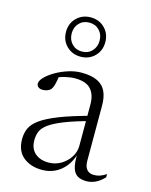

<svg xmlns="http://www.w3.org/2000/svg" viewBox="-107 -752 652 831"><g transform="rotate(15 219.5 -336.0)"><path d="M314.5 -273 317.5 -250.5Q245 -231 201.2 -213.8Q157.5 -196.5 134.8 -180.2Q112 -164 104.5 -146Q97 -128 97 -106Q97 -68.5 120 -48.2Q143 -28 181 -28Q211 -28 236.2 -43Q261.5 -58 276.5 -81.8Q291.5 -105.5 291.5 -132V-318.5Q291.5 -361 270 -385.5Q248.5 -410 198 -410Q178.5 -410 154.5 -404.2Q130.5 -398.5 101 -385L129.5 -403Q127 -388 124.5 -375Q122 -362 118.5 -352.8Q115 -343.5 110.5 -338.5Q104.5 -332 94.8 -328.8Q85 -325.5 75 -325.5Q62.5 -325.5 55.2 -331.5Q48 -337.5 48 -346.5Q48 -360 64 -376.2Q80 -392.5 105.5 -407.2Q131 -422 161 -431.5Q191 -441 218.5 -441Q264.5 -441 291.5 -427.5Q318.5 -414 330 -388.5Q341.5 -363 341.5 -327V-80Q341.5 -61 347 -49.2Q352.5 -37.5 362.2 -32.2Q372 -27 385.5 -27Q398.5 -27 411.2 -31.2Q424 -35.5 439 -45.5V-31Q419.5 -10.5 399.8 -1.5Q380 7.5 360.5 7.5Q335.5 7.5 319.8 -2Q304 -11.5 297.2 -34.8Q290.5 -58 292 -97.5L295 -99.5Q284.5 -63.5 265 -39.2Q245.5 -15 219.2 -2.5Q193 10 162 10Q110.5 10 77.5 -17Q44.5 -44 44.5 -97Q44.5 -123.5 54.2 -145.5Q64 -167.5 92 -187.8Q120 -208 173.5 -229Q227 -250 314.5 -273ZM196 -682.5Q234 -682.5 259 -657.5Q284 -632.5 284 -594.5Q284 -556.5 259 -531.5Q234 -506.5 196 -506.5Q158.5 -506.5 133.2 -531.5Q108 -556.5 108 -594.5Q108 -632.5 133.2 -657.5Q158.5 -682.5 196 -682.5ZM196 -529.5Q223.5 -529.5 241 -548Q258.5 -566.5 258.5 -594.5Q258.5 -622.5 241 -640.8Q223.5 -659 196 -659Q168.5 -659 151 -640.8Q133.5 -622.5 133.5 -594.5Q133.5 -566.5 151 -548Q168.5 -529.5 196 -529.5Z"/></g></svg>

Font: Newsreader 24pt Light
Style: Regular
Weight: 300
Designer: Hugues Gentile
Foundry: Production Type
Version: Version 1.003